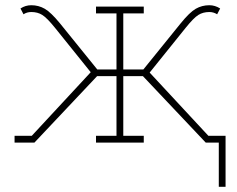

<svg xmlns="http://www.w3.org/2000/svg" viewBox="-20 -554 919 746"><path d="M36.6 0V-26.4H103.5L332.5 -273.4L193.4 -446.3Q162.6 -484.4 144.5 -495.8Q126.5 -507.3 101.6 -507.3Q84.5 -507.3 71.3 -498.5L59.6 -521Q78.6 -533.7 101.6 -533.7Q129.9 -533.7 153.8 -520Q177.7 -506.3 212.9 -463.4L357.9 -284.2H432.6V-502H353V-528.3H538.6V-502H459V-284.2H537.1L682.1 -463.4Q716.8 -506.3 740.7 -520Q764.6 -533.7 793.5 -533.7Q815.4 -533.7 835.4 -521L823.7 -498.5Q809.6 -507.3 793.5 -507.3Q768.6 -507.3 750.5 -495.8Q732.4 -484.4 701.7 -446.3L561.5 -272L789.6 -26.4H856.4V0H779.3L535.2 -258.3H459V-26.4H538.6V0H353V-26.4H432.6V-258.3H357.4L113.8 0ZM830.1 171.9V-11.7H856.4V171.9Z"/></svg>

Font: Roboto Slab Thin
Style: Regular
Weight: 100
Designer: Google
Version: Version 2.000; ttfautohint (v1.8.1.43-b0c9)